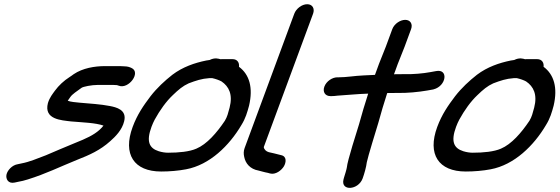

<svg xmlns="http://www.w3.org/2000/svg" viewBox="-20 -785 2649 909"><path d="M548.5 -472H477.5C428 -472 371.7 -462.7 328.6 -433.6C321.6 -428.8 317 -424.6 308.4 -419.5C282.9 -403.2 258 -380.4 239.7 -355.2C229.5 -340.7 215.2 -324.4 206.8 -296.8C186.7 -219 270.7 -215.8 316.2 -210.1C373.4 -205.2 431.8 -203.7 469.9 -190.4C465.8 -184.7 458.8 -177.1 450.9 -170C423.3 -145.4 387.2 -128.7 336.5 -108.6C282.2 -86.6 242.6 -69 196.8 -49.7C156.5 -34.7 120.5 -18.6 81.9 -11.4L64.2 -7.6C37.4 -3.6 15 21.4 10.7 41.7C6.7 61 17.6 86.2 49.4 79.3L67 75.5C79.4 73.5 96.7 69.4 111.6 64.5C197.5 37.7 262.7 5 345 -28.3C403.2 -51 454.4 -73.7 502.3 -117C526.4 -138.2 558.4 -170.2 567.9 -211.1C581.7 -266.2 528.9 -277.4 500.2 -283.1C458.2 -291.4 403.3 -294.9 356.7 -298.9C340.7 -300.3 312.1 -302.8 300.7 -308.1L313.3 -326.1C322.6 -339.4 342.7 -352.1 366.2 -369.3C373.6 -374.7 413.2 -383 444.6 -383H513.6C519.2 -382.5 527.5 -382 533.6 -382C534.8 -381.7 537 -380.9 542.2 -379.3C588.9 -360.9 649.5 -442.8 602.1 -463.4C595.4 -466.4 585.4 -471 568.2 -471C558.9 -471 554.7 -472 548.5 -472Z M985.2 -415C1001.1 -411.4 1017.6 -405.6 1028.6 -399.6C1063.8 -375.7 1083.1 -337.8 1067 -275.4C1059.3 -247.5 1056.6 -233.7 1044.6 -213.3C1006 -155.7 959.2 -102.1 909.6 -81.2C877.1 -66.9 826.9 -62 775.9 -62C762 -62 746.8 -64.3 731.3 -69.1C686.1 -83.5 671.7 -115.4 697.2 -184.5C701.8 -196.9 707.1 -208.6 712.5 -218.8C736.8 -263.1 766.9 -305.3 798.5 -334.9C824.8 -360.3 845.3 -377.8 873.2 -390.4C907.8 -403.4 934.1 -412.5 970.3 -415ZM1080.7 -505H1030.7C1028.1 -505 1029 -505.1 1023.8 -504.6C1015.3 -507.1 997 -513.5 972.5 -501C968.1 -500.5 962.1 -499.6 956.2 -498.5C901.4 -487.2 845.2 -468.2 796 -431C759.4 -402.1 723.7 -369.4 692.5 -329.2C659.8 -285.9 630.1 -243.7 608 -184C560.2 -54.6 614.2 27 743 27C782.8 27 824.5 23.5 860.9 16.5C973.3 -4.4 1065.8 -96.3 1122.4 -192.2C1143.1 -225.3 1150.5 -253.2 1159.2 -284.9C1179 -370 1161.1 -431.8 1111.5 -468.8C1113.8 -488.5 1103.7 -505 1080.7 -505Z M1373.2 -720 1138.1 -84C1132.6 -69.2 1133.2 -55.4 1136.1 -42.5C1142.1 -11.3 1164.1 15.6 1204.3 22.6C1215.2 25 1230.5 30.3 1248.6 33.5L1258.5 36.3C1284.9 43.5 1313 21 1324.1 2.4C1334.6 -15.4 1339.1 -45 1310.4 -50.6L1299.4 -53.4C1287.3 -56.4 1270.1 -61 1252.8 -64.5C1240.1 -67.8 1230.2 -77.4 1228.8 -88.7L1462.2 -720C1471.1 -744.1 1459.6 -765 1434.4 -765C1409.2 -765 1382.1 -744.1 1373.2 -720Z M1544 -330H1551C1558.7 -330 1566.6 -330.7 1577.3 -332.1C1624.3 -335 1673.2 -340.2 1723.1 -341.7C1707.2 -293.5 1693.3 -245.2 1679.6 -196C1670.3 -165.4 1624.2 -22.8 1622 8.2C1621.6 13.9 1611.7 46.7 1609.8 52C1609.6 52.6 1609.2 53.7 1609 54.5L1606.2 64.8C1592.5 120.9 1676.1 115.9 1696.8 60C1704.5 39.2 1714.2 4.7 1716.6 -16.8C1721.3 -41.9 1761.9 -172.8 1771 -203C1784.4 -251.2 1797.3 -296.2 1813.2 -344.5C1829.5 -344.8 1844.2 -345 1861.2 -345C1907.1 -343.8 1961.7 -349.4 2002.4 -356.4L2030.4 -361.4C2030.9 -361.5 2032 -361.8 2032.7 -362C2093.7 -377.7 2104.6 -460.4 2044.2 -448.4L2017.2 -443.5C1982.9 -437.1 1934.8 -432.8 1894.9 -434C1877.5 -434 1863.7 -433.9 1845.3 -433.5L1851.9 -451.3C1866.5 -493.8 1880.7 -523.9 1895.6 -564L1926.2 -647C1935.2 -671.3 1922.8 -691 1898.5 -691C1875.5 -691 1846.9 -673 1837.2 -647L1806.6 -564C1792.7 -526.6 1778.9 -497.6 1762.6 -450.7L1755.2 -430.5C1737.9 -429.8 1715.9 -428.6 1702.2 -428C1657.5 -426.1 1620.8 -419 1583.9 -419H1576.9C1553.9 -419 1525.3 -401 1515.7 -375C1506.5 -350.2 1519.2 -330 1544 -330Z M2427.2 -415C2443.1 -411.4 2459.6 -405.6 2470.6 -399.6C2505.8 -375.7 2525.1 -337.8 2509 -275.4C2501.3 -247.5 2498.6 -233.7 2486.6 -213.3C2448 -155.7 2401.2 -102.1 2351.6 -81.2C2319.1 -66.9 2268.9 -62 2217.9 -62C2204 -62 2188.8 -64.3 2173.3 -69.1C2128.1 -83.5 2113.7 -115.4 2139.2 -184.5C2143.8 -196.9 2149.1 -208.6 2154.5 -218.8C2178.8 -263.1 2208.9 -305.3 2240.5 -334.9C2266.8 -360.3 2287.3 -377.8 2315.2 -390.4C2349.8 -403.4 2376.1 -412.5 2412.3 -415ZM2522.7 -505H2472.7C2470.1 -505 2471 -505.1 2465.8 -504.6C2457.3 -507.1 2439 -513.5 2414.5 -501C2410.1 -500.5 2404.1 -499.6 2398.2 -498.5C2343.4 -487.2 2287.2 -468.2 2238 -431C2201.4 -402.1 2165.7 -369.4 2134.5 -329.2C2101.8 -285.9 2072.1 -243.7 2050 -184C2002.2 -54.6 2056.2 27 2185 27C2224.8 27 2266.5 23.5 2302.9 16.5C2415.3 -4.4 2507.8 -96.3 2564.4 -192.2C2585.1 -225.3 2592.5 -253.2 2601.2 -284.9C2621 -370 2603.1 -431.8 2553.5 -468.8C2555.8 -488.5 2545.7 -505 2522.7 -505Z"/></svg>

Font: Just Breathe
Style: BdObl7
Weight: 400
Foundry: Cannot Into Space Fonts
Version: Version 0.72